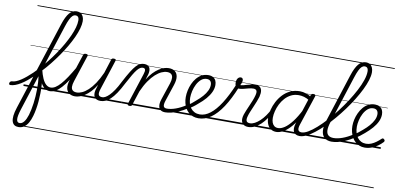

<svg xmlns="http://www.w3.org/2000/svg" viewBox="-295 -1416 4846 2330"><g transform="rotate(10 2128.0 -251.0)"><path d="M-159 17Q-170 17 -173.5 9.5Q-177 2 -174.5 -7Q-172 -16 -164.5 -23.5Q-157 -31 -145 -31Q-123 -31 -96 -42Q-69 -53 -38.5 -73Q-8 -93 24.5 -120Q57 -147 90.5 -179Q124 -211 156 -246Q204 -298 249 -355.5Q294 -413 334.5 -472.5Q375 -532 408.5 -591Q442 -650 467 -705.5Q492 -761 505.5 -809.5Q519 -858 519 -897Q519 -910 527 -917Q535 -924 546 -923.5Q557 -923 565 -916Q573 -909 573 -897Q573 -857 558.5 -806Q544 -755 517.5 -697Q491 -639 455 -577Q419 -515 375.5 -452.5Q332 -390 284 -329.5Q236 -269 184 -215Q149 -177 112.5 -143Q76 -109 40 -79.5Q4 -50 -31 -28.5Q-66 -7 -98.5 5Q-131 17 -159 17ZM26 502Q-3 502 -23 489Q-43 476 -52 448Q-61 420 -56.5 377Q-52 334 -32 273L321 -815Q353 -914 391.5 -959Q430 -1004 481 -1004Q511 -1004 531.5 -990.5Q552 -977 562.5 -953Q573 -929 573 -897Q573 -885 565 -878.5Q557 -872 546 -872Q535 -872 527 -878.5Q519 -885 519 -897Q519 -915 514.5 -927.5Q510 -940 500.5 -946.5Q491 -953 476 -953Q456 -953 439 -937.5Q422 -922 405.5 -888.5Q389 -855 371 -799L190 -240Q201 -197 207.5 -148Q214 -99 217 -48Q220 3 219 55Q218 107 213.5 156.5Q209 206 201 251.5Q193 297 182 335Q168 386 146.5 423.5Q125 461 95.5 481.5Q66 502 26 502ZM32 452Q48 452 61.5 444Q75 436 87 420.5Q99 405 109 383.5Q119 362 128 334Q137 303 145 265Q153 227 158.5 185.5Q164 144 167 100.5Q170 57 170.5 13.5Q171 -30 168.5 -71Q166 -112 160 -148L20 286Q-8 373 -4 412.5Q0 452 32 452ZM0 475H438V485H0ZM0 -20H438V0H0ZM0 -505H438V-500H0ZM0 -995H438V-985H0Z M326 7Q296 7 271 -7.5Q246 -22 226 -52Q206 -82 190.5 -126.5Q175 -171 165 -230Q163 -242 168.5 -247Q174 -252 181 -250Q188 -248 190 -239Q205 -175 225 -130Q245 -85 271 -61.5Q297 -38 328 -38Q357 -38 386.5 -56.5Q416 -75 448.5 -111.5Q481 -148 518 -203.5Q555 -259 598 -334Q603 -341 609 -340.5Q615 -340 619.5 -335Q624 -330 626 -322Q628 -314 623 -307Q579 -228 540 -169Q501 -110 465.5 -71Q430 -32 395.5 -12.5Q361 7 326 7ZM437 475V485ZM437 -20V0ZM437 -505V-500ZM437 -995V-985Z M638 16Q594 16 565 -4.5Q536 -25 528.5 -66.5Q521 -108 542 -172L648 -494Q653 -506 659 -510.5Q665 -515 679 -515Q695 -515 701.5 -509Q708 -503 703 -491L596 -165Q582 -123 582.5 -93.5Q583 -64 600.5 -49Q618 -34 651 -34Q681 -34 716.5 -50Q752 -66 790 -101Q828 -136 865.5 -191.5Q903 -247 939 -327L993 -496Q997 -508 1003 -512.5Q1009 -517 1023 -517Q1040 -517 1046.5 -511.5Q1053 -506 1048 -494L929 -128Q912 -77 920 -54Q928 -31 966 -31Q976 -31 980 -23.5Q984 -16 982.5 -7Q981 2 973 9.5Q965 17 951 17Q925 17 906.5 9Q888 1 878 -14.5Q868 -30 866 -52Q864 -74 870 -101L891 -171Q859 -118 825 -82.5Q791 -47 758 -25.5Q725 -4 694.5 6Q664 16 638 16ZM438 475H1109V485H438ZM438 -20H1109V0H438ZM438 -505H1109V-500H438ZM438 -995H1109V-985H438Z M952 17Q941 17 937.5 9.5Q934 2 936.5 -7Q939 -16 946.5 -23.5Q954 -31 966 -31Q983 -31 1004.5 -42.5Q1026 -54 1051.5 -79.5Q1077 -105 1106.5 -148.5Q1136 -192 1168 -257Q1211 -339 1243 -390.5Q1275 -442 1300.5 -469.5Q1326 -497 1349.5 -507Q1373 -517 1399 -517Q1409 -517 1411.5 -509.5Q1414 -502 1411.5 -493Q1409 -484 1403 -476.5Q1397 -469 1390 -469Q1374 -469 1357.5 -459.5Q1341 -450 1321.5 -426.5Q1302 -403 1276 -359.5Q1250 -316 1214 -248Q1174 -169 1139 -117.5Q1104 -66 1072.5 -37Q1041 -8 1011.5 4.5Q982 17 952 17ZM1108 475H1208V485H1108ZM1108 -20H1208V0H1108ZM1108 -505H1208V-500H1108ZM1108 -995H1208V-985H1108Z M1748 17Q1720 17 1701 7Q1682 -3 1673 -22.5Q1664 -42 1665 -69.5Q1666 -97 1678 -132L1748 -341Q1761 -382 1759.5 -410.5Q1758 -439 1740.5 -454Q1723 -469 1689 -469Q1658 -469 1622 -453Q1586 -437 1547.5 -402.5Q1509 -368 1471 -313Q1433 -258 1398 -179L1341 -4Q1338 6 1331.5 10.5Q1325 15 1310 15Q1298 15 1290.5 10Q1283 5 1286 -6L1412 -394Q1425 -433 1419.5 -451Q1414 -469 1391 -469Q1380 -469 1375.5 -476.5Q1371 -484 1372.5 -493Q1374 -502 1381 -509.5Q1388 -517 1400 -517Q1424 -517 1440 -509Q1456 -501 1464.5 -486Q1473 -471 1474 -450.5Q1475 -430 1469 -404L1447 -334Q1479 -386 1512.5 -421Q1546 -456 1579.5 -478Q1613 -500 1644 -509.5Q1675 -519 1702 -519Q1748 -519 1776.5 -498Q1805 -477 1812 -435Q1819 -393 1798 -329L1731 -127Q1714 -77 1721 -54Q1728 -31 1763 -31Q1773 -31 1777 -23.5Q1781 -16 1779.5 -7Q1778 2 1770 9.5Q1762 17 1748 17ZM1209 475H1905V485H1209ZM1209 -20H1905V0H1209ZM1209 -505H1905V-500H1209ZM1209 -995H1905V-985H1209Z M1747 17Q1735 17 1731 9.5Q1727 2 1730 -7Q1733 -16 1741.5 -23.5Q1750 -31 1763 -31Q1811 -31 1871 -52.5Q1931 -74 1997 -117Q2004 -122 2010.5 -119Q2017 -116 2021 -108Q2025 -100 2024 -92Q2023 -84 2015 -79Q1964 -46 1915.5 -24.5Q1867 -3 1824.5 7Q1782 17 1747 17ZM1905 475V485ZM1905 -20V0ZM1905 -505V-500ZM1905 -995V-985Z M1994 -113Q2023 -129 2049.5 -149.5Q2076 -170 2099 -192Q2141 -227 2172 -262.5Q2203 -298 2220.5 -334.5Q2238 -371 2238 -406Q2238 -436 2223 -453Q2208 -470 2178 -470Q2167 -470 2162.5 -477Q2158 -484 2159.5 -494Q2161 -504 2169 -511.5Q2177 -519 2190 -519Q2225 -519 2248 -505.5Q2271 -492 2282 -469Q2293 -446 2293 -414Q2293 -371 2273 -327.5Q2253 -284 2216 -241Q2179 -198 2127 -156Q2102 -133 2073 -112Q2044 -91 2014 -73ZM1905 475H2349V485H1905ZM1905 -20H2349V0H1905ZM1905 -505H2349V-500H1905ZM1905 -995H2349V-985H1905Z M2159 18Q2122 18 2091.5 7Q2061 -4 2037.5 -24.5Q2014 -45 1997.5 -73.5Q1981 -102 1972.5 -136.5Q1964 -171 1964 -210Q1964 -249 1973 -291.5Q1982 -334 2000 -374.5Q2018 -415 2045 -447.5Q2072 -480 2108 -499.5Q2144 -519 2190 -519Q2200 -519 2204 -511.5Q2208 -504 2206 -494Q2204 -484 2196.5 -477Q2189 -470 2178 -470Q2139 -470 2109 -444Q2079 -418 2058.5 -378Q2038 -338 2028 -293.5Q2018 -249 2018 -212Q2018 -173 2027.5 -140Q2037 -107 2056 -82.5Q2075 -58 2103 -44.5Q2131 -31 2168 -31Q2232 -31 2295.5 -80Q2359 -129 2420 -224.5Q2481 -320 2539 -458Q2542 -466 2550 -467.5Q2558 -469 2566 -465Q2574 -461 2578.5 -454Q2583 -447 2579 -438Q2518 -287 2451 -185.5Q2384 -84 2311 -33Q2238 18 2159 18ZM2349 475H2362V485H2349ZM2349 -20H2362V0H2349ZM2349 -505H2362V-500H2349ZM2349 -995H2362V-985H2349Z M2772 17Q2744 17 2724.5 7Q2705 -3 2694.5 -21.5Q2684 -40 2684 -65.5Q2684 -91 2694 -122Q2701 -144 2714 -174.5Q2727 -205 2742 -239.5Q2757 -274 2771 -308.5Q2785 -343 2793 -374Q2805 -419 2794 -436Q2783 -453 2755 -453Q2729 -453 2698 -445Q2667 -437 2636.5 -429Q2606 -421 2579 -421Q2564 -421 2552.5 -429Q2541 -437 2535.5 -452.5Q2530 -468 2530 -490Q2530 -508 2536 -524Q2542 -540 2554 -550Q2566 -560 2582 -560Q2596 -560 2603 -551Q2610 -542 2610 -528Q2610 -517 2605 -500.5Q2600 -484 2590 -467Q2608 -467 2629.5 -472.5Q2651 -478 2675.5 -485.5Q2700 -493 2725 -498.5Q2750 -504 2773 -504Q2804 -504 2824 -490Q2844 -476 2850 -446Q2856 -416 2844 -367Q2836 -339 2822 -304.5Q2808 -270 2793 -235Q2778 -200 2765 -169Q2752 -138 2746 -115Q2733 -72 2742 -51.5Q2751 -31 2786 -31Q2796 -31 2800 -23.5Q2804 -16 2802 -7Q2800 2 2792.5 9.5Q2785 17 2772 17ZM2361 475H2929V485H2361ZM2361 -20H2929V0H2361ZM2361 -505H2929V-500H2361ZM2361 -995H2929V-985H2361Z M2771 17Q2760 17 2755.5 9.5Q2751 2 2752.5 -7Q2754 -16 2762.5 -23.5Q2771 -31 2786 -31Q2814 -31 2845 -47.5Q2876 -64 2907 -93Q2938 -122 2966 -161.5Q2994 -201 3017 -247Q3022 -257 3031 -256.5Q3040 -256 3046.5 -249.5Q3053 -243 3048 -233Q3023 -179 2992 -133Q2961 -87 2925 -53.5Q2889 -20 2850.5 -1.5Q2812 17 2771 17ZM2928 475V485ZM2928 -20V0ZM2928 -505V-500ZM2928 -995V-985Z M3118 17Q3079 17 3050.5 -2Q3022 -21 3007 -57Q2992 -93 2992 -141Q2992 -185 3005 -236Q3018 -287 3044 -337Q3070 -387 3109 -428.5Q3148 -470 3200 -494.5Q3252 -519 3317 -519Q3355 -519 3394.5 -505.5Q3434 -492 3465 -469L3453 -425Q3411 -452 3377 -461Q3343 -470 3312 -470Q3260 -470 3218 -449Q3176 -428 3144 -392.5Q3112 -357 3091 -314.5Q3070 -272 3059 -228Q3048 -184 3048 -146Q3048 -111 3057.5 -86Q3067 -61 3085.5 -47Q3104 -33 3132 -33Q3169 -33 3212.5 -62.5Q3256 -92 3302.5 -152.5Q3349 -213 3395 -305L3409 -266Q3359 -161 3306.5 -99Q3254 -37 3206 -10Q3158 17 3118 17ZM3406 17Q3378 17 3359 7Q3340 -3 3331 -22Q3322 -41 3322.5 -67Q3323 -93 3333 -125L3453 -494Q3458 -506 3464.5 -510.5Q3471 -515 3484 -515Q3502 -515 3507 -507.5Q3512 -500 3508 -488L3387 -122Q3371 -73 3380.5 -52Q3390 -31 3421 -31Q3430 -31 3434 -23.5Q3438 -16 3436.5 -7Q3435 2 3427.5 9.5Q3420 17 3406 17ZM2929 475H3564V485H2929ZM2929 -20H3564V0H2929ZM2929 -505H3564V-500H2929ZM2929 -995H3564V-985H2929Z M3407 17Q3395 17 3391 9.5Q3387 2 3390 -7Q3393 -16 3401.5 -23.5Q3410 -31 3422 -31Q3456 -31 3502 -58Q3548 -85 3601 -132Q3654 -179 3710 -240Q3766 -301 3820 -371.5Q3874 -442 3921.5 -515Q3969 -588 4005.5 -658Q4042 -728 4062.5 -789Q4083 -850 4083 -896Q4083 -908 4091 -914.5Q4099 -921 4110 -921Q4121 -921 4129 -914.5Q4137 -908 4137 -896Q4137 -853 4119.5 -797Q4102 -741 4070.5 -677Q4039 -613 3997 -545Q3955 -477 3905.5 -409.5Q3856 -342 3802.5 -279Q3749 -216 3694.5 -162.5Q3640 -109 3588 -68.5Q3536 -28 3490 -5.5Q3444 17 3407 17ZM3564 475V485ZM3564 -20V0ZM3564 -505V-500ZM3564 -995V-985Z M3800 17Q3745 17 3712 -11Q3679 -39 3674 -94Q3669 -149 3695 -227L3885 -815Q3917 -914 3955.5 -959Q3994 -1004 4045 -1004Q4075 -1004 4095.5 -990.5Q4116 -977 4126.5 -953Q4137 -929 4137 -897Q4137 -885 4129 -878.5Q4121 -872 4110 -872Q4099 -872 4091 -878.5Q4083 -885 4083 -897Q4083 -915 4078.5 -927.5Q4074 -940 4064.5 -946.5Q4055 -953 4040 -953Q4020 -953 4003 -938Q3986 -923 3969.5 -889Q3953 -855 3935 -799L3746 -214Q3725 -149 3727 -109Q3729 -69 3751.5 -50Q3774 -31 3815 -31Q3825 -31 3829.5 -23.5Q3834 -16 3832 -7Q3830 2 3821.5 9.5Q3813 17 3800 17ZM3564 475H3958V485H3564ZM3564 -20H3958V0H3564ZM3564 -505H3958V-500H3564ZM3564 -995H3958V-985H3564Z M3800 17Q3788 17 3784 9.5Q3780 2 3783 -7Q3786 -16 3794.5 -23.5Q3803 -31 3816 -31Q3864 -31 3924 -52.5Q3984 -74 4050 -117Q4057 -122 4063.5 -119Q4070 -116 4074 -108Q4078 -100 4077 -92Q4076 -84 4068 -79Q4017 -46 3968.5 -24.5Q3920 -3 3877.5 7Q3835 17 3800 17ZM3958 475V485ZM3958 -20V0ZM3958 -505V-500ZM3958 -995V-985Z M4052 -116Q4079 -133 4104.5 -152.5Q4130 -172 4152 -192Q4194 -227 4225 -263Q4256 -299 4273.5 -335Q4291 -371 4291 -406Q4291 -436 4276 -453Q4261 -470 4231 -470Q4192 -470 4162 -444Q4132 -418 4111.5 -378.5Q4091 -339 4081 -295.5Q4071 -252 4071 -216Q4071 -175 4081 -141.5Q4091 -108 4109.5 -83Q4128 -58 4155 -44.5Q4182 -31 4215 -31Q4249 -31 4280 -44Q4311 -57 4339.5 -78Q4368 -99 4392 -122Q4400 -131 4408.5 -130Q4417 -129 4424 -122Q4431 -115 4432.5 -107Q4434 -99 4426 -89Q4401 -62 4367 -37.5Q4333 -13 4292 2.5Q4251 18 4206 18Q4171 18 4142 6Q4113 -6 4089.5 -27Q4066 -48 4050 -77Q4034 -106 4025 -141Q4016 -176 4016 -215Q4016 -253 4025 -294.5Q4034 -336 4052.5 -376Q4071 -416 4098 -448.5Q4125 -481 4161 -500Q4197 -519 4243 -519Q4277 -519 4300 -505.5Q4323 -492 4334.5 -469Q4346 -446 4346 -414Q4346 -371 4326 -327.5Q4306 -284 4269 -241.5Q4232 -199 4182 -157Q4157 -135 4129 -114Q4101 -93 4072 -75ZM3958 475H4402V485H3958ZM3958 -20H4402V0H3958ZM3958 -505H4402V-500H3958ZM3958 -995H4402V-985H3958Z"/></g></svg>

Font: Playwrite SK Guides
Style: Regular
Weight: 400
Designer: Veronika Burian, José Scaglione
Foundry: TypeTogether
Version: Version 1.003